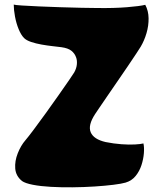

<svg xmlns="http://www.w3.org/2000/svg" viewBox="-20 -810 708 838"><path d="M441 -190Q476 -183 510 -180.5Q544 -178 569.5 -179.5Q595 -181 606 -184Q610 -167 608 -141.5Q606 -116 597.5 -89.5Q589 -63 572 -42Q555 -21 528 -13Q511 -8 475 -3.5Q439 1 392.5 4Q346 7 296.5 7.5Q247 8 202 5.5Q157 3 123.5 -3.5Q90 -10 76 -20Q49 -42 46.5 -74.5Q44 -107 57.5 -141Q71 -175 91 -198Q103 -212 127 -244Q151 -276 179.5 -315.5Q208 -355 235 -393.5Q262 -432 281 -459.5Q300 -487 304 -494Q314 -512 315.5 -529.5Q317 -547 312 -560Q306 -577 291.5 -588.5Q277 -600 248 -604Q233 -606 210 -608.5Q187 -611 161.5 -615.5Q136 -620 115.5 -627Q95 -634 85 -644Q72 -657 61.5 -682.5Q51 -708 45.5 -737.5Q40 -767 40 -790Q45 -788 75.5 -786Q106 -784 150.5 -782Q195 -780 243.5 -778.5Q292 -777 335.5 -776Q379 -775 406 -775Q478 -774 534 -778.5Q590 -783 614 -789Q628 -763 628.5 -730.5Q629 -698 619.5 -665.5Q610 -633 594 -606Q590 -599 575 -576.5Q560 -554 538.5 -522Q517 -490 493 -455.5Q469 -421 448 -390Q427 -359 412.5 -338Q398 -317 395 -312Q363 -263 376 -232.5Q389 -202 441 -190Z"/></svg>

Font: Potta One
Style: Regular
Weight: 400
Designer: 108,108go
Foundry: Font Zone 108
Version: Version 1.000